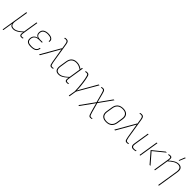

<svg xmlns="http://www.w3.org/2000/svg" viewBox="423 -2443 4388 4388"><g transform="rotate(45 2617.0 -249.0)"><path d="M36 185Q32 185 33 180L137 -474Q138 -479 142 -479H155Q161 -479 160 -474L108 -152Q97 -79 120 -44.5Q143 -10 200 -10Q235 -10 270.5 -25.5Q306 -41 341.5 -67.5Q377 -94 412 -129L467 -474Q468 -479 472 -479H485Q491 -479 490 -474L429 -92Q422 -48 428.5 -29Q435 -10 462 -10Q471 -10 481.5 -11.5Q492 -13 504 -16Q509 -18 508 -12L505 2Q504 5 503 6Q502 7 498 8Q492 9 481.5 10.5Q471 12 459 12Q424 12 410.5 -12Q397 -36 408 -100H407Q350 -43 298.5 -15.5Q247 12 195 12Q154 12 127.5 -5.5Q101 -23 93 -60L55 180Q54 185 51 185Z M767 12Q688 12 651 -16Q614 -44 615 -101Q615 -160 647 -199.5Q679 -239 736 -248V-250Q702 -261 683.5 -287.5Q665 -314 666 -352Q667 -424 714.5 -457.5Q762 -491 843 -491Q889 -491 925 -478.5Q961 -466 978.5 -440Q996 -414 990 -372Q990 -368 986 -368H970Q966 -368 967 -372Q976 -423 939.5 -446Q903 -469 842 -469Q769 -469 728.5 -440Q688 -411 688 -349Q687 -307 715 -282.5Q743 -258 792 -258H881Q884 -258 884 -254L882 -240Q882 -236 878 -236H789Q715 -236 676.5 -201.5Q638 -167 637 -104Q637 -55 667.5 -32.5Q698 -10 769 -10Q845 -10 883.5 -34.5Q922 -59 931 -116Q931 -120 935 -120H951Q955 -120 953 -116Q944 -50 900.5 -19Q857 12 767 12Z M1438 12Q1415 12 1401 4Q1387 -4 1378 -28.5Q1369 -53 1361 -102L1315 -381Q1313 -396 1309.5 -413Q1306 -430 1304 -445H1303Q1295 -428 1285.5 -411.5Q1276 -395 1267 -379L1052 -3Q1051 0 1047 0H1028Q1026 0 1025.5 -1.5Q1025 -3 1026 -4L1291 -465Q1293 -468 1296 -468H1301L1281 -592Q1273 -641 1258 -657Q1243 -673 1217 -673Q1205 -673 1194.5 -671.5Q1184 -670 1174 -667Q1168 -665 1170 -671L1172 -685Q1173 -689 1177 -690Q1186 -692 1198.5 -693.5Q1211 -695 1224 -695Q1256 -695 1275 -675.5Q1294 -656 1302 -603L1382 -108Q1390 -65 1397.5 -44.5Q1405 -24 1415 -17Q1425 -10 1441 -10Q1452 -10 1460.5 -11.5Q1469 -13 1481 -16Q1486 -17 1485 -10L1483 1Q1482 6 1479 7Q1469 9 1458.5 10.5Q1448 12 1438 12Z M1662 12Q1592 12 1563.5 -30.5Q1535 -73 1548 -158L1574 -322Q1587 -406 1635.5 -448.5Q1684 -491 1764 -491Q1811 -491 1852 -476Q1893 -461 1936 -429L1933 -406Q1886 -439 1847 -454Q1808 -469 1764 -469Q1694 -469 1650.5 -431.5Q1607 -394 1596 -320L1571 -157Q1559 -83 1582.5 -46.5Q1606 -10 1666 -10Q1698 -10 1731.5 -23Q1765 -36 1803 -63.5Q1841 -91 1885 -134L1881 -107Q1839 -67 1801.5 -40Q1764 -13 1730 -0.5Q1696 12 1662 12ZM1929 12Q1893 12 1880 -11Q1867 -34 1876 -88L1880 -112L1881 -121L1927 -415L1929 -425L1937 -474Q1938 -479 1943 -479H1956Q1961 -479 1960 -474L1899 -92Q1892 -44 1899 -27Q1906 -10 1931 -10Q1945 -10 1954.5 -11Q1964 -12 1975 -16Q1979 -18 1978 -12L1975 1Q1974 7 1968 8Q1961 9 1951.5 10.5Q1942 12 1929 12Z M2175 185Q2170 185 2171 180L2198 17Q2196 -46 2191 -111Q2186 -176 2178 -237.5Q2170 -299 2160 -352Q2150 -401 2141.5 -426Q2133 -451 2122 -460Q2111 -469 2093 -469Q2072 -469 2051 -464Q2046 -463 2048 -467L2050 -481Q2051 -486 2057 -487Q2068 -489 2078 -490Q2088 -491 2097 -491Q2122 -491 2137.5 -480.5Q2153 -470 2163 -441Q2173 -412 2183 -357Q2192 -312 2197.5 -270Q2203 -228 2207 -189Q2211 -152 2214.5 -111Q2218 -70 2218 -29H2219Q2231 -51 2244 -75Q2257 -99 2272.5 -126Q2288 -153 2306 -184L2473 -476Q2476 -479 2479 -479H2495Q2500 -479 2499 -475L2222 5L2194 180Q2193 185 2191 185Z M2877 197Q2858 197 2844.5 189Q2831 181 2820.5 156.5Q2810 132 2797 87L2763 -34Q2756 -58 2749.5 -84.5Q2743 -111 2737 -134H2736Q2720 -112 2705 -91Q2690 -70 2674 -48L2509 182Q2507 185 2503 185H2484Q2483 185 2482 183.5Q2481 182 2482 180L2726 -158L2668 -371Q2656 -414 2647.5 -435Q2639 -456 2629 -462.5Q2619 -469 2604 -469Q2593 -469 2582 -467.5Q2571 -466 2563 -464Q2558 -463 2559 -469L2561 -478Q2562 -484 2567 -486Q2578 -488 2588.5 -489.5Q2599 -491 2609 -491Q2631 -491 2644.5 -481.5Q2658 -472 2668.5 -447.5Q2679 -423 2690 -378L2717 -274Q2723 -250 2729.5 -226.5Q2736 -203 2743 -179H2744Q2761 -204 2778 -228.5Q2795 -253 2812 -276L2956 -477Q2957 -479 2961 -479H2980Q2986 -479 2981 -474L2753 -156L2819 82Q2832 124 2840.5 143.5Q2849 163 2859 169Q2869 175 2882 175Q2892 175 2901.5 174Q2911 173 2921 170Q2926 169 2925 173L2922 187Q2921 191 2917 192Q2895 197 2877 197Z M3198 12Q3108 12 3064.5 -36Q3021 -84 3034 -171L3057 -318Q3070 -403 3121.5 -447Q3173 -491 3260 -491Q3350 -491 3394 -443Q3438 -395 3425 -309L3402 -162Q3389 -77 3337.5 -32.5Q3286 12 3198 12ZM3202 -10Q3277 -10 3322.5 -50Q3368 -90 3379 -163L3401 -308Q3413 -386 3375 -427.5Q3337 -469 3257 -469Q3181 -469 3136 -429.5Q3091 -390 3080 -316L3057 -171Q3045 -93 3082.5 -51.5Q3120 -10 3202 -10Z M3870 12Q3847 12 3833 4Q3819 -4 3810 -28.5Q3801 -53 3793 -102L3747 -381Q3745 -396 3741.5 -413Q3738 -430 3736 -445H3735Q3727 -428 3717.5 -411.5Q3708 -395 3699 -379L3484 -3Q3483 0 3479 0H3460Q3458 0 3457.5 -1.5Q3457 -3 3458 -4L3723 -465Q3725 -468 3728 -468H3733L3713 -592Q3705 -641 3690 -657Q3675 -673 3649 -673Q3637 -673 3626.5 -671.5Q3616 -670 3606 -667Q3600 -665 3602 -671L3604 -685Q3605 -689 3609 -690Q3618 -692 3630.5 -693.5Q3643 -695 3656 -695Q3688 -695 3707 -675.5Q3726 -656 3734 -603L3814 -108Q3822 -65 3829.5 -44.5Q3837 -24 3847 -17Q3857 -10 3873 -10Q3884 -10 3892.5 -11.5Q3901 -13 3913 -16Q3918 -17 3917 -10L3915 1Q3914 6 3911 7Q3901 9 3890.5 10.5Q3880 12 3870 12Z M4078 12Q4034 12 4014 -15Q3994 -42 4004 -102L4063 -474Q4064 -479 4069 -479H4082Q4087 -479 4086 -474L4027 -102Q4019 -52 4034 -31Q4049 -10 4083 -10Q4100 -10 4116 -12Q4132 -14 4153 -20Q4158 -21 4157 -15L4155 -4Q4154 1 4149 2Q4132 7 4114.5 9.5Q4097 12 4078 12Z M4599 0Q4596 0 4595 -2L4378 -253Q4374 -258 4378 -262L4642 -477Q4644 -479 4648 -479H4671Q4673 -479 4673.5 -477.5Q4674 -476 4672 -474L4405 -257L4623 -5Q4625 -3 4623.5 -1.5Q4622 0 4620 0ZM4279 0Q4273 0 4274 -6L4349 -474Q4350 -479 4355 -479H4367Q4373 -479 4372 -474L4297 -6Q4296 0 4291 0Z M5066 185Q5060 185 5061 180L5141 -325Q5164 -469 5047 -469Q4996 -469 4938.5 -434Q4881 -399 4820 -341L4824 -369Q4882 -425 4940 -458Q4998 -491 5053 -491Q5117 -491 5147.5 -452Q5178 -413 5164 -328L5084 180Q5083 185 5079 185ZM4754 0Q4748 0 4749 -5L4810 -387Q4818 -434 4811 -451.5Q4804 -469 4779 -469Q4767 -469 4756.5 -467Q4746 -465 4738 -463Q4730 -460 4731 -467L4733 -478Q4734 -481 4735 -482Q4736 -483 4738 -484Q4746 -487 4758.5 -489Q4771 -491 4784 -491Q4818 -491 4829.5 -469.5Q4841 -448 4833 -397L4829 -369L4828 -358L4772 -5Q4771 0 4767 0ZM4995 -546Q4993 -546 4992 -547.5Q4991 -549 4993 -553L5047 -691Q5048 -694 5049.5 -694.5Q5051 -695 5053 -695H5066Q5069 -695 5070 -693Q5071 -691 5070 -689L5012 -550Q5010 -546 5005 -546Z"/></g></svg>

Font: Sofia Sans Thin
Style: Italic
Weight: 250
Italic angle: -9°
Version: Version 4.100-B